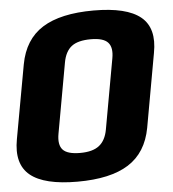

<svg xmlns="http://www.w3.org/2000/svg" viewBox="-52 -727 705 781"><g transform="rotate(-5 300.0 -336.0)"><path d="M233.5 7.5Q368.5 7.5 442.2 -39.2Q516 -86 534.5 -186L588.5 -487Q607.5 -587 550.5 -633.8Q493.5 -680.5 358.5 -680.5Q223.5 -680.5 149.5 -634Q75.5 -587.5 57 -487L2.5 -186Q-16 -86 41 -39.2Q98 7.5 233.5 7.5ZM254.5 -108Q202 -108 183.5 -128.5Q165 -149 173 -193.5L224.5 -480Q232.5 -524.5 258.5 -544.8Q284.5 -565 337.5 -565Q388.5 -565 407.2 -544.5Q426 -524 418 -480L366.5 -193.5Q358.5 -149.5 332 -128.8Q305.5 -108 254.5 -108Z"/></g></svg>

Font: Anybody UltraCondensed Thin
Style: Bold Italic
Weight: 700
Italic angle: -10°
Version: Version 1.111